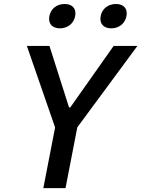

<svg xmlns="http://www.w3.org/2000/svg" viewBox="-20 -966 726 986"><path d="M316.5 0 377 -312 685.5 -730H563.5L341 -414.5H334.5L234 -730H118L263 -311.5L202.5 0ZM287.5 -820.5C327 -820.5 358.5 -844.5 366 -883.5C373.5 -922 351 -945.5 312 -945.5C272.5 -945.5 241 -922 233.5 -883.5C226 -844.5 248.5 -820.5 287.5 -820.5ZM551 -820.5C590.5 -820.5 622 -844.5 629.5 -883.5C637 -922 614.5 -945.5 575.5 -945.5C536 -945.5 504.5 -922 497 -883.5C489.5 -844.5 512 -820.5 551 -820.5Z"/></svg>

Font: Monaspace Neon Medium
Style: Italic
Weight: 500
Italic angle: -11°
Designer: Riley Cran & the Lettermatic Team
Foundry: Lettermatic
Version: Version 1.200 (Monaspace Neon)